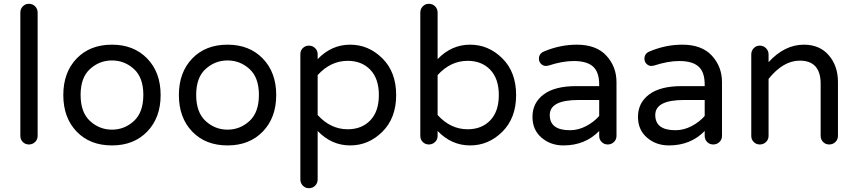

<svg xmlns="http://www.w3.org/2000/svg" viewBox="-20 -755 4502 1010"><path d="M132 -735Q152 -735 165 -721.5Q178 -708 178 -689V-40Q178 -21 164.5 -8Q151 5 132 5Q113 5 100 -8Q87 -21 87 -40V-689Q87 -708 100 -721.5Q113 -735 132 -735Z M734 -256Q734 -347 684.5 -392Q635 -437 569 -437Q503 -437 453.5 -392Q404 -347 404 -256Q404 -164 453.5 -118.5Q503 -73 569 -73Q635 -73 684.5 -118.5Q734 -164 734 -256ZM569 -520Q684 -520 754.5 -447Q825 -374 825 -255Q825 -136 754.5 -63Q684 10 569 10Q453 10 383 -63Q313 -136 313 -255Q313 -374 383 -447Q453 -520 569 -520Z M1342 -256Q1342 -347 1292.5 -392Q1243 -437 1177 -437Q1111 -437 1061.5 -392Q1012 -347 1012 -256Q1012 -164 1061.5 -118.5Q1111 -73 1177 -73Q1243 -73 1292.5 -118.5Q1342 -164 1342 -256ZM1177 -520Q1292 -520 1362.5 -447Q1433 -374 1433 -255Q1433 -136 1362.5 -63Q1292 10 1177 10Q1061 10 991 -63Q921 -136 921 -255Q921 -374 991 -447Q1061 -520 1177 -520Z M1809 -435Q1719 -435 1651 -360V-150Q1719 -75 1809 -75Q1883 -75 1928 -122Q1973 -169 1973 -255Q1973 -341 1928 -388Q1883 -435 1809 -435ZM1822 10Q1724 10 1651 -66V189Q1651 208 1638 221.5Q1625 235 1605 235Q1586 235 1573 221.5Q1560 208 1560 189V-470Q1560 -489 1573 -502Q1586 -515 1605 -515Q1624 -515 1637.5 -502Q1651 -489 1651 -470V-444Q1724 -520 1822 -520Q1919 -520 1991.5 -448Q2064 -376 2064 -255Q2064 -134 1991.5 -62Q1919 10 1822 10Z M2440 -75Q2514 -75 2559 -122Q2604 -169 2604 -255Q2604 -341 2559 -388Q2514 -435 2440 -435Q2350 -435 2282 -360V-150Q2350 -75 2440 -75ZM2453 -520Q2550 -520 2622.5 -448Q2695 -376 2695 -255Q2695 -134 2622.5 -62Q2550 10 2453 10Q2355 10 2282 -66V-40Q2282 -21 2268.5 -8Q2255 5 2236 5Q2217 5 2204 -8Q2191 -21 2191 -40V-689Q2191 -708 2204 -721.5Q2217 -735 2236 -735Q2256 -735 2269 -721.5Q2282 -708 2282 -689V-444Q2355 -520 2453 -520Z M2978 -70Q3022 -70 3063 -91.5Q3104 -113 3132 -145V-229H3023Q2872 -229 2872 -150Q2872 -70 2978 -70ZM3014 -520Q3117 -520 3170 -462Q3223 -404 3223 -323V-40Q3223 -21 3209.5 -8Q3196 5 3177 5Q3158 5 3145 -8Q3132 -21 3132 -40V-66Q3058 10 2944 10Q2876 10 2828.5 -31Q2781 -72 2781 -140Q2781 -214 2839.5 -258Q2898 -302 3011 -302H3132V-310Q3132 -376 3099.5 -405Q3067 -434 2998 -434Q2939 -434 2865 -410Q2857 -408 2852 -408Q2837 -408 2826 -419Q2815 -430 2815 -446Q2815 -473 2841 -484Q2926 -520 3014 -520Z M3533 -70Q3577 -70 3618 -91.5Q3659 -113 3687 -145V-229H3578Q3427 -229 3427 -150Q3427 -70 3533 -70ZM3569 -520Q3672 -520 3725 -462Q3778 -404 3778 -323V-40Q3778 -21 3764.5 -8Q3751 5 3732 5Q3713 5 3700 -8Q3687 -21 3687 -40V-66Q3613 10 3499 10Q3431 10 3383.5 -31Q3336 -72 3336 -140Q3336 -214 3394.5 -258Q3453 -302 3566 -302H3687V-310Q3687 -376 3654.5 -405Q3622 -434 3553 -434Q3494 -434 3420 -410Q3412 -408 3407 -408Q3392 -408 3381 -419Q3370 -430 3370 -446Q3370 -473 3396 -484Q3481 -520 3569 -520Z M4209 -520Q4292 -520 4340 -464Q4388 -408 4388 -324V-40Q4388 -21 4374.5 -8Q4361 5 4342 5Q4323 5 4310 -8Q4297 -21 4297 -40V-314Q4297 -436 4187 -436Q4100 -436 4023 -340V-40Q4023 -21 4009.5 -8Q3996 5 3977 5Q3958 5 3945 -8Q3932 -21 3932 -40V-469Q3932 -488 3945 -501.5Q3958 -515 3977 -515Q3996 -515 4009.5 -501.5Q4023 -488 4023 -469V-428Q4107 -520 4209 -520Z"/></svg>

Font: VarelaRound
Style: Regular
Weight: 400
Designer: Joe Prince, Avraham Cornfeld
Foundry: Joe Prince, Avraham Cornfeld
Version: Version 2.000;PS 002.000;hotconv 1.0.88;makeotf.lib2.5.64775